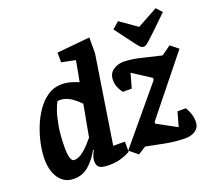

<svg xmlns="http://www.w3.org/2000/svg" viewBox="-125 -904 1201 1080"><g transform="rotate(-20 475.5 -363.5)"><path d="M299 -105Q274 -58 236 -23.5Q198 11 144 11Q89 11 57 -33Q25 -77 25 -150Q25 -189 34.5 -237Q44 -285 63 -333.5Q82 -382 110 -422.5Q138 -463 175 -488Q212 -513 258 -513Q286 -513 312.5 -505.5Q339 -498 359 -489L382 -613L299 -630V-688L496 -707V-613L414 -88H484V-27Q484 -27 467.5 -18.5Q451 -10 422.5 -2Q394 6 359 6Q317 6 300.5 -4Q284 -14 284 -44Q284 -59 290 -74.5Q296 -90 303 -103ZM337 -368Q312 -395 282 -414Q252 -433 219 -433Q218 -433 211.5 -432.5Q205 -432 204 -430Q197 -418 185 -385Q173 -352 163.5 -298Q154 -244 154 -171Q154 -130 161 -109Q168 -88 181 -88Q204 -88 226.5 -103.5Q249 -119 269 -140.5Q289 -162 302 -178ZM755 -359V-371L646 -441L622 -355H569Q569 -355 561.5 -365.5Q554 -376 546.5 -394Q539 -412 539 -436Q539 -474 566.5 -493.5Q594 -513 630 -513Q655 -513 683.5 -508.5Q712 -504 743 -496L849 -471L905 -511L951 -474L679 -135V-124L796 -61L820 -147H870Q870 -147 877 -134.5Q884 -122 890.5 -102Q897 -82 897 -58Q897 -32 883.5 -17Q870 -2 851 4.5Q832 11 815 11Q785 11 754 8Q723 5 692 -1L581 -23L534 7L484 -34ZM639 -703 679 -738 780 -667 903 -734 934 -700 843 -612Q815 -585 796.5 -569Q778 -553 767 -553Q753 -553 742 -566.5Q731 -580 718 -597Z"/></g></svg>

Font: Faustina VF Beta
Style: Italic
Weight: 400
Italic angle: -8°
Designer: Alfonso Garcia
Foundry: Omnibus-Type
Version: Version 1.006